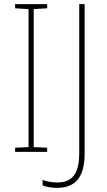

<svg xmlns="http://www.w3.org/2000/svg" viewBox="-20 -734 519 928"><path d="M208 0V-20L143 -23V-690L208 -694V-714H53V-694L118 -690V-23L53 -20V0ZM257 174C354 174 389 109 389 10V-714H363V5C363 92 339 148 257 148C230 148 204 143 186 135V162C203 169 226 174 257 174Z"/></svg>

Font: Noto Sans Gurmukhi SemiCondensed Thin
Style: Regular
Weight: 100
Width: 4
Designer: Jelle Bosma - Monotype Design Team
Foundry: Monotype Imaging Inc.
Version: Version 2.004